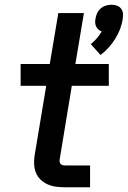

<svg xmlns="http://www.w3.org/2000/svg" viewBox="-20 -790 539 810"><path d="M404 -558 363 -604Q377 -615 388.5 -628.5Q400 -642 409 -657Q401 -660 395 -665.5Q389 -671 385.5 -678.5Q382 -686 381.5 -694.5Q381 -703 383 -712Q385 -724 390 -735Q395 -746 405 -754.5Q415 -763 427 -766.5Q439 -770 450 -770Q462 -770 472.5 -766.5Q483 -763 490 -754.5Q497 -746 498.5 -735Q500 -724 498 -712Q495 -690 487 -668.5Q479 -647 466.5 -627Q454 -607 438.5 -589.5Q423 -572 404 -558ZM253 0Q234 0 215.5 -2.5Q197 -5 180.5 -12.5Q164 -20 151 -32.5Q138 -45 131.5 -61.5Q125 -78 124 -96.5Q123 -115 126 -134L175 -428H67V-520H190L226 -735H334L298 -520H439V-428H283L232 -119Q231 -114 231.5 -108.5Q232 -103 235 -99.5Q238 -96 242.5 -94Q247 -92 253 -92H360V0Z"/></svg>

Font: Iosevka Etoile SmBdObl
Style: Regular
Weight: 600
Italic angle: -9°
Designer: Belleve Invis
Foundry: Belleve Invis
Version: Version 15.5.2; ttfautohint (v1.8.4)